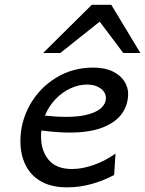

<svg xmlns="http://www.w3.org/2000/svg" viewBox="-20 -786 618 818"><path d="M265.1 12.2Q199.7 12.2 155.3 -12.9Q110.8 -38.1 88.9 -82.8Q66.9 -127.4 66.9 -185.5Q66.9 -266.1 106.9 -338.1Q147 -410.2 217.8 -454.1Q288.6 -498 377 -498Q426.3 -498 460 -481.7Q493.7 -465.3 509.8 -439.7Q525.9 -414.1 525.9 -386.2Q525.9 -339.8 499.8 -302.5Q473.6 -265.1 418.2 -243.2Q362.8 -221.2 277.8 -221.2Q225.1 -221.2 156.2 -230Q154.8 -218.3 154.8 -205.1Q154.8 -143.6 187.5 -104.7Q220.2 -65.9 286.6 -65.9Q331.1 -65.9 380.6 -83.7Q430.2 -101.6 472.2 -131.8L466.3 -40.5Q422.9 -17.1 371.6 -2.4Q320.3 12.2 265.1 12.2ZM263.2 -288.1Q316.9 -288.1 354.7 -298.3Q392.6 -308.6 411.9 -326.7Q431.2 -344.7 431.2 -367.7Q431.2 -393.1 408.4 -409.4Q385.7 -425.8 351.6 -425.8Q315.4 -425.8 280 -409.4Q244.6 -393.1 216.1 -363Q187.5 -333 171.4 -293.5Q219.7 -288.1 263.2 -288.1ZM163.6 -560.1 371.1 -765.6H454.1L578.1 -560.1H505.4L404.8 -693.8L236.8 -560.1Z"/></svg>

Font: Lesson One
Style: Italic
Weight: 400
Italic angle: -14°
Designer: But Ko, Victor Gaultney, Annie Olsen, Julie Remington, Don Collingsworth, Eric Hays, Becca Hirsbrunner
Version: Version 1.100